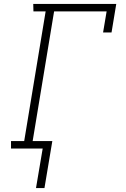

<svg xmlns="http://www.w3.org/2000/svg" viewBox="-20 -755 640 976"><path d="M206 201H163L197 0H36V-38H103L212 -697H150L149 -735H571L547 -590H504L522 -697H255L146 -38H246Z"/></svg>

Font: Iosevka Etoile Extralight
Style: Italic
Weight: 200
Italic angle: -9°
Designer: Belleve Invis
Foundry: Belleve Invis
Version: Version 22.1.2; ttfautohint (v1.8.4)